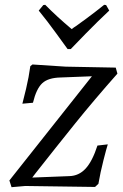

<svg xmlns="http://www.w3.org/2000/svg" viewBox="-20 -775 511 798"><path d="M85 -2 28 3 19 -25 362 -458 233 -453Q180 -452 155.5 -429Q131 -406 117 -348L73 -344Q77 -358 88.5 -406.5Q100 -455 106 -500L115 -507L253 -498L461 -494L468 -469Q369 -357 292.5 -262Q216 -167 127 -54L114 -37L268 -43Q308 -44 336 -74.5Q364 -105 385 -170L428 -175Q423 -160 410 -109Q397 -58 389 -11L375 2ZM168 -755Q215 -707 278 -654Q288 -662 295 -666Q304 -672 340.5 -699Q377 -726 413 -755L421 -754L434 -731Q387 -687 337.5 -636.5Q288 -586 274 -571H261Q250 -586 213.5 -636.5Q177 -687 141 -731L160 -754Z"/></svg>

Font: Alegreya SC
Style: Italic
Weight: 400
Italic angle: -7°
Designer: Juan Pablo del Peral
Foundry: Huerta Tipografica
Version: Version 2.007; ttfautohint (v1.6)